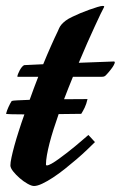

<svg xmlns="http://www.w3.org/2000/svg" viewBox="-89 -596 404 643"><path d="M155.3 -338.9Q147.5 -320.3 140.1 -301.3Q132.8 -282.2 125.5 -263.7L204.1 -264.2Q200.2 -247.1 194.6 -235.6Q189 -224.1 183.1 -214.8L107.4 -213.9Q98.1 -187.5 90.3 -162.8Q82.5 -138.2 76.9 -116.5Q71.3 -94.7 68.1 -76.4Q64.9 -58.1 64.9 -44.9Q64.9 -42 67.9 -42Q73.2 -42 84 -48.1Q94.7 -54.2 108.2 -64Q121.6 -73.7 136.7 -85.4Q151.9 -97.2 165.5 -108.6Q179.2 -120.1 190.2 -129.6Q201.2 -139.2 207 -144Q211.4 -139.6 217.5 -132.8Q223.6 -126 229 -120.1Q218.3 -109.4 202.1 -94Q186 -78.6 167.2 -62.5Q148.4 -46.4 128.2 -30.3Q107.9 -14.2 88.6 -1.5Q69.3 11.2 52.7 19Q36.1 26.9 24.9 26.9Q16.6 26.9 3.2 19.3Q-10.3 11.7 -22.9 0.7Q-35.6 -10.3 -44.9 -22Q-54.2 -33.7 -54.2 -42Q-54.2 -51.8 -50.5 -68.8Q-46.9 -85.9 -40.8 -108.2Q-34.7 -130.4 -26.1 -157.2Q-17.6 -184.1 -7.3 -212.9Q-31.7 -212.9 -49.1 -213.4Q-66.4 -213.9 -68.8 -214.8Q-65.9 -226.1 -60.5 -237.8Q-55.2 -249.5 -49.8 -257.8Q-46.4 -259.3 -30 -260Q-13.7 -260.7 10.3 -261.7Q17.1 -281.2 24.4 -300.5Q31.7 -319.8 39.1 -338.9H-29.8H-30.3Q-30.8 -338.9 -30.8 -339.8Q-30.8 -342.8 -28.6 -348.4Q-26.4 -354 -23.2 -360.1Q-20 -366.2 -15.9 -371.3Q-11.7 -376.5 -7.8 -377.9L55.7 -380.9Q69.3 -414.1 81.8 -442.1Q94.2 -470.2 104 -490.2Q106.4 -495.6 109.1 -501.7Q111.8 -507.8 116.9 -513.9Q122.1 -520 130.6 -526.6Q139.2 -533.2 153.8 -540Q164.6 -545.4 179.9 -551.8Q195.3 -558.1 210.2 -563.5Q225.1 -568.8 237.3 -572.5Q249.5 -576.2 254.9 -576.2Q259.8 -576.2 259.8 -574.2V-573.2Q259.8 -572.8 258.8 -570.8Q255.9 -565.9 248 -549.6Q240.2 -533.2 228.8 -508.5Q217.3 -483.9 203.4 -452.4Q189.5 -420.9 174.8 -385.7L292 -390.1Q296.9 -390.1 294.9 -384.3Q293 -378.4 287.6 -370.6Q282.2 -362.8 275.1 -354.5Q268.1 -346.2 263.2 -341.8Q262.2 -340.8 259.3 -339.8Q256.3 -338.9 252 -338.9Z"/></svg>

Font: Yesteryear
Style: Regular
Weight: 400
Designer: Astigmatic (AOETI)
Foundry: Astigmatic (AOETI)
Version: Version 1.000